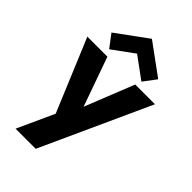

<svg xmlns="http://www.w3.org/2000/svg" viewBox="-257 -732 1025 1025"><g transform="rotate(45 256.0 -219.0)"><path d="M249 -131.5 360 -410.5H509L227 208H75L170 0L-1.5 -410.5H150ZM372.5 -444.5 250.5 -534 128.5 -445 74 -517 250.5 -646 427 -517Z"/></g></svg>

Font: League Spartan Thin
Style: Bold
Weight: 700
Version: Version 2.002